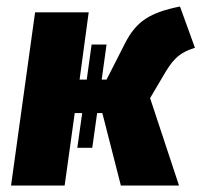

<svg xmlns="http://www.w3.org/2000/svg" viewBox="-20 -571 620 591"><path d="M481 -335C509 -383 526 -407 580 -424L534 -551C441 -532 400 -506 365 -438L308 -326H293L308 -434H262L247 -326H225L253 -533H88L14 0H179L210 -223H233L218 -116H264L279 -223H295L352 0H531L442 -269Z"/></svg>

Font: Fira Sans ExtraBold
Style: Italic
Weight: 800
Italic angle: -8°
Designer: bBox Type GmbH & Carrois Corporate GbR & Edenspiekermann AG
Foundry: bBox Type GmbH & Carrois Corporate GbR & Edenspiekermann AG
Version: Version 4.301;PS 004.301;hotconv 1.0.88;makeotf.lib2.5.64775